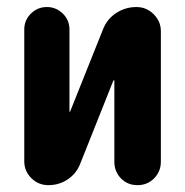

<svg xmlns="http://www.w3.org/2000/svg" viewBox="-20 -540 540 560"><path d="M377.9 -519.5Q407.2 -519.5 428.2 -498.5Q449.2 -477.5 449.2 -449.2V-68.4Q449.2 -40 429.7 -20Q410.2 0 380.9 0Q351.6 0 332.5 -20Q313.5 -40 313.5 -68.4V-304.7Q313.5 -305.7 312 -305.7Q310.5 -305.7 310.5 -304.7L214.8 -64.5Q204.1 -35.2 178.7 -17.6Q153.3 0 121.1 0Q91.8 0 71.3 -20.5Q50.8 -41 50.8 -69.3V-454.1Q50.8 -481.4 70.3 -500.5Q89.8 -519.5 116.7 -519.5Q143.6 -519.5 163.1 -500.5Q182.6 -481.4 182.6 -454.1V-214.8Q182.6 -213.9 183.6 -213.9Q184.6 -213.9 184.6 -214.8L280.3 -454.1Q292 -484.4 318.8 -502Q345.7 -519.5 377.9 -519.5Z"/></svg>

Font: Rounded-X Mgen+ 1m bold
Style: Bold
Weight: 700
Designer: [Source Han Sans]
Ryoko NISHIZUKA  (kana & ideographs); Paul D. Hunt (Latin, Greek & Cyrillic); Wenlong ZHANG  (bopomofo
Version: Version 1.059.20150602